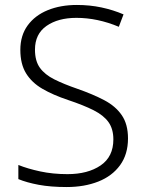

<svg xmlns="http://www.w3.org/2000/svg" viewBox="-20 -744 586 774"><path d="M496 -186Q496 -122 464 -78Q432 -34 376 -12Q320 10 249 10Q184 10 136 1Q88 -8 54 -22V-79Q91 -64 142 -53Q193 -42 252 -42Q334 -42 385.5 -77Q437 -112 437 -182Q437 -224 417.5 -251.5Q398 -279 357.5 -299.5Q317 -320 254 -341Q194 -361 151 -386Q108 -411 85 -448.5Q62 -486 62 -543Q62 -601 91.5 -641.5Q121 -682 172.5 -703Q224 -724 290 -724Q342 -724 389 -714Q436 -704 478 -686L459 -636Q373 -672 288 -672Q214 -672 167.5 -639.5Q121 -607 121 -544Q121 -498 141 -470.5Q161 -443 199 -424Q237 -405 292 -386Q355 -364 400.5 -340Q446 -316 471 -279.5Q496 -243 496 -186Z"/></svg>

Font: Noto Traditional Nushu Light
Style: Regular
Weight: 300
Designer: LIU Zhao
Foundry: LiuZhao Studio
Version: Version 2.003; ttfautohint (v1.8.4.7-5d5b)